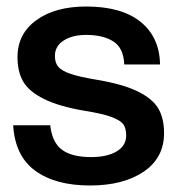

<svg xmlns="http://www.w3.org/2000/svg" viewBox="-20 -552 539 584"><path d="M253.9 12.2Q148.9 12.2 87.4 -32.5Q25.9 -77.1 20 -170.9H132.8Q138.7 -118.2 168.9 -96.2Q199.2 -74.2 256.8 -74.2Q306.2 -74.2 335 -91.6Q363.8 -108.9 363.8 -140.1Q363.8 -161.1 355.5 -173.3Q347.2 -185.5 320.1 -195.8Q293 -206.1 238.8 -214.8Q159.7 -228 113.8 -251Q67.9 -273.9 50.5 -304Q33.2 -334 33.2 -377.9Q33.2 -449.2 90.6 -490.7Q147.9 -532.2 242.2 -532.2Q349.6 -532.2 407.5 -485.6Q465.3 -439 466.8 -356H357.9Q356 -405.8 325 -425.8Q293.9 -445.8 242.2 -445.8Q200.2 -445.8 173.6 -428.7Q147 -411.6 147 -381.8Q147 -360.8 157.5 -348.6Q168 -336.4 195.3 -327.1Q222.7 -317.9 275.9 -309.1Q354 -295.9 398.9 -273.9Q443.8 -252 461.4 -222.2Q479 -192.4 479 -147Q479 -71.8 417 -29.8Q355 12.2 253.9 12.2Z"/></svg>

Font: Aspekta 550
Style: Regular
Weight: 550
Designer: Ivo Dolenc
Version: Version 2.000